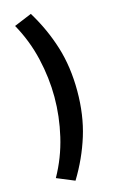

<svg xmlns="http://www.w3.org/2000/svg" viewBox="-153 -899 706 1163"><g transform="rotate(-15 200.0 -318.0)"><path d="M168 205 57 159Q119 48 147.5 -74.5Q176 -197 176 -318Q176 -438 147.5 -561Q119 -684 57 -795L168 -841Q240 -723 279.5 -596Q319 -469 319 -318Q319 -167 279.5 -40Q240 87 168 205Z"/></g></svg>

Font: Noto Sans JP Thin Black
Style: Regular
Weight: 900
Version: Version 2.004-H2;hotconv 1.0.118;makeotfexe 2.5.65603